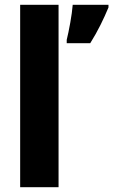

<svg xmlns="http://www.w3.org/2000/svg" viewBox="-20 -780 472 800"><path d="M224 0V-760H64V0ZM432 -749V-760H283C280 -719 267 -650 258 -614V-600H356C388 -651 412 -701 432 -749Z"/></svg>

Font: Noto Sans Thai Looped SemiCondensed ExtraBold
Style: Regular
Weight: 800
Width: 4
Designer: Sasikarn Vongin, Ben Mitchell
Foundry: The Fontpad Ltd
Version: Version 1.001